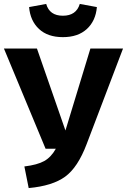

<svg xmlns="http://www.w3.org/2000/svg" viewBox="-32 -940 646 977"><path d="M116 -904 203 -920Q220 -860 288 -860Q356 -860 374 -920L461 -904Q455 -834 410 -792.5Q365 -751 288 -751Q211 -751 166.5 -792.5Q122 -834 116 -904ZM594 -693 409 -207Q364 -88 299.5 -41Q235 6 114 17L92 -93Q158 -101 193 -120.5Q228 -140 252 -183H200L-12 -693H156L301 -276L428 -693Z"/></svg>

Font: Fira Sans
Style: Bold
Weight: 700
Designer: bBox Type GmbH & Carrois Corporate GbR & Edenspiekermann AG
Foundry: bBox Type GmbH & Carrois Corporate GbR & Edenspiekermann AG
Version: Version 4.301;PS 004.301;hotconv 1.0.88;makeotf.lib2.5.64775